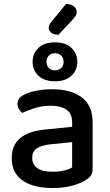

<svg xmlns="http://www.w3.org/2000/svg" viewBox="-20 -931 551 966"><path d="M245 -67Q280 -67 306 -74Q332 -81 343 -89V-216L234 -205Q188 -200 165 -184.5Q142 -169 142 -137Q142 -104 167 -85.5Q192 -67 245 -67ZM243 -482Q336 -482 391 -441.5Q446 -401 446 -314V-81Q446 -58 435.5 -45.5Q425 -33 407 -22Q381 -7 340 4Q299 15 245 15Q148 15 93.5 -23Q39 -61 39 -135Q39 -201 81.5 -236Q124 -271 204 -279L343 -293V-315Q343 -359 314.5 -379Q286 -399 235 -399Q195 -399 158 -388Q121 -377 92 -363Q82 -371 75 -382.5Q68 -394 68 -408Q68 -425 76.5 -436Q85 -447 103 -455Q131 -469 167 -475.5Q203 -482 243 -482ZM144 -620Q144 -662 173.5 -690Q203 -718 256 -718Q310 -718 339.5 -690Q369 -662 369 -620Q369 -578 339.5 -550Q310 -522 256 -522Q203 -522 173.5 -550Q144 -578 144 -620ZM214 -620Q214 -600 226 -588.5Q238 -577 256 -577Q275 -577 287.5 -588.5Q300 -600 300 -620Q300 -640 287.5 -651.5Q275 -663 256 -663Q238 -663 226 -651.5Q214 -640 214 -620ZM312 -911Q338 -911 352 -898.5Q366 -886 366 -872Q366 -858 358.5 -848.5Q351 -839 339 -825L274 -756Q251 -756 238 -766.5Q225 -777 225 -791Q225 -805 239 -822Z"/></svg>

Font: Baloo Paaji 2 Medium
Style: Regular
Weight: 500
Designer: Shuchita Grover, Noopur Datye and Ek Type
Foundry: Ek Type
Version: Version 1.640;hotconv 1.0.111;makeotfexe 2.5.65597; ttfautoh